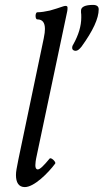

<svg xmlns="http://www.w3.org/2000/svg" viewBox="-20 -749 422 782"><path d="M288 -542C296 -542 303 -548 312 -559C359 -624 382 -674 382 -711C382 -723 374 -729 359 -729C327 -729 310 -721 310 -706C310 -704 310 -702 310 -698C311 -693 311 -687 311 -678C311 -643 300 -607 279 -569C275 -563 274 -559 274 -554C274 -545 282 -542 288 -542ZM81 13C119 13 176 -44 205 -83C209 -89 188 -110 182 -103C158 -74 143 -59 134 -59C127 -59 124 -65 124 -76C124 -83 125 -95 130 -117L254 -704C255 -709 255 -713 255 -718C255 -722 253 -725 247 -725C244 -725 239 -724 231 -721C223 -718 201 -711 183 -706C165 -702 147 -699 132 -699C123 -699 122 -670 132 -670C153 -670 163 -657 163 -631C163 -622 162 -611 158 -592L55 -100C48 -64 45 -51 45 -36C45 -6 56 13 81 13Z"/></svg>

Font: Junicode Two Beta SemiCondensed Medium
Style: Italic
Weight: 500
Width: 4
Italic angle: -10°
Version: Version 1.063